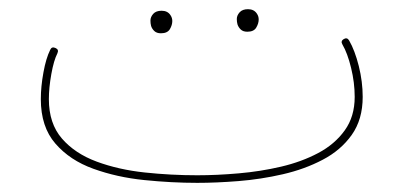

<svg xmlns="http://www.w3.org/2000/svg" viewBox="-20 -399 910 420"><path d="M69.3 -182.1Q69.3 -209.5 75 -240.5Q80.6 -271.5 89.8 -290Q93.3 -297.9 101.6 -293.9Q109.4 -290.5 105.5 -282.2Q97.7 -267.1 92.3 -237.1Q86.9 -207 86.9 -182.1Q86.9 -128.9 115.5 -95.9Q144 -63 191.7 -45.4Q239.3 -27.8 296.6 -21.7Q354 -15.6 411.6 -15.6Q454.6 -15.6 502.2 -19.8Q549.8 -23.9 594.7 -34.4Q639.6 -44.9 676 -64.2Q712.4 -83.5 734.1 -113.8Q755.9 -144 755.9 -187Q755.9 -218.3 748 -250.5Q740.2 -282.7 729 -301.8Q724.6 -309.1 731.9 -313.5Q739.3 -317.9 743.7 -310.5Q756.3 -288.6 764.9 -254.4Q773.4 -220.2 773.4 -187Q773.4 -137.7 749.5 -104Q725.6 -70.3 686 -49.6Q646.5 -28.8 598.6 -17.8Q550.8 -6.8 502 -2.9Q453.1 1 411.6 1Q355.5 1 295.7 -5.1Q235.8 -11.2 184.3 -29.8Q132.8 -48.3 101.1 -85Q69.3 -121.6 69.3 -182.1ZM498 -357.4Q498 -365.2 504.2 -372.1Q510.3 -378.9 522.5 -378.9Q535.6 -378.9 542 -369.1Q545.9 -363.3 545.9 -356.4Q545.9 -347.7 540.5 -338.6Q535.2 -329.6 521 -329.6Q511.7 -329.6 506.6 -334.5Q501.5 -339.4 499.5 -345.7Q498 -351.1 498 -357.4ZM309.1 -354Q309.1 -361.8 315.2 -368.7Q321.3 -375.5 333.5 -375.5Q346.7 -375.5 353 -365.7Q356.9 -359.9 356.9 -353Q356.9 -344.2 351.6 -335.2Q346.2 -326.2 332 -326.2Q322.8 -326.2 317.6 -331.1Q312.5 -335.9 310.5 -342.3Q309.1 -347.7 309.1 -354Z"/></svg>

Font: Mikhak-DS1-FD Thin
Style: Regular
Weight: 100
Designer: Amin Abedi
Version: Version 3.2